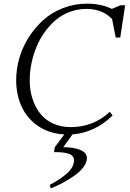

<svg xmlns="http://www.w3.org/2000/svg" viewBox="-20 -731 715 1054"><path d="M68.8 -291Q68.8 -351.1 85.9 -411.1Q103 -471.2 137 -524.9Q170.9 -578.6 217 -620.4Q263.2 -662.1 325.7 -686.5Q388.2 -710.9 458 -710.9Q535.2 -710.9 594.2 -682.1L641.1 -702.1H667L640.1 -524.9H615.2L595.2 -627Q541.5 -682.1 454.1 -682.1Q405.8 -682.1 362.1 -665.5Q318.4 -648.9 284.9 -620.1Q251.5 -591.3 224.1 -553Q196.8 -514.6 179.2 -470.9Q161.6 -427.2 152.3 -380.9Q143.1 -334.5 143.1 -289.1Q143.1 -236.8 157.5 -191.2Q171.9 -145.5 199 -109.9Q226.1 -74.2 269.5 -53.7Q313 -33.2 367.2 -33.2Q493.2 -33.2 583 -117.2L598.1 -97.2Q502.4 -3.4 377.9 6.8L327.1 77.1Q384.8 77.1 420.9 92Q457 106.9 457 137.2Q457 161.1 438 186.5Q418.9 211.9 387.9 233.6Q356.9 255.4 324.5 272.7Q292 290 258.8 303.2L252.9 284.2Q279.3 270 298.8 257.6Q318.4 245.1 340.3 227.3Q362.3 209.5 374.3 189.5Q386.2 169.4 386.2 148.9Q386.2 134.8 377.4 125.2Q368.7 115.7 351.8 111.3Q335 106.9 317.9 105.5Q300.8 104 276.9 104L280.8 77.1L333 6.8Q251 2.4 190.4 -38.3Q129.9 -79.1 99.4 -144.5Q68.8 -210 68.8 -291Z"/></svg>

Font: Dihjauti
Style: Italic
Weight: 400
Italic angle: -9°
Designer: T. Christopher White
Version: Version 3.0.0